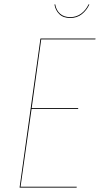

<svg xmlns="http://www.w3.org/2000/svg" viewBox="-20 -856 456 876"><path d="M300.3 -773.9Q268.6 -773.9 250.5 -791.7Q232.4 -809.6 228.5 -835.4L231.9 -836.4Q236.3 -809.6 253.9 -793.7Q271.5 -777.8 300.3 -777.8Q328.6 -777.8 350.1 -793.7Q371.6 -809.6 384.3 -836.4L387.7 -835.4Q375.5 -809.1 353.5 -791.5Q331.5 -773.9 300.3 -773.9ZM416 -680.2 415 -676.3H168L124.5 -362.8H336.9L336.4 -358.9H124L73.7 -3.9H330.1L329.6 0H69.3L164.6 -680.2Z"/></svg>

Font: Fira Sans Compressed Four
Style: Italic
Weight: 100
Width: 3
Italic angle: -8°
Designer: Carrois Corporate & Edenspiekermann AG
Foundry: Carrois Corporate GbR & Edenspiekermann AG
Version: Version 4.203;PS 004.203;hotconv 1.0.88;makeotf.lib2.5.64775